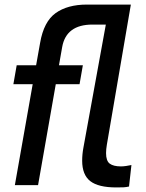

<svg xmlns="http://www.w3.org/2000/svg" viewBox="-20 -810 640 840"><path d="M339.5 -107Q339.5 -135 345 -164.5L443 -702.5H384.5Q269.5 -702.5 252 -604L238 -524.5H342.5L328 -441.5H224L146.5 0H45L123 -441.5H38.5L53 -524.5H138L155.5 -622.5Q171.5 -715.5 223.5 -752.8Q275.5 -790 360.5 -790H552.5L447.5 -177Q444 -156.5 444 -140Q444 -106 460.2 -94Q476.5 -82 509 -82Q519.5 -82 531.5 -83.8Q543.5 -85.5 555 -88L544.5 6Q531.5 9 520.5 9.5Q509.5 10 488.5 10Q410.5 10 375 -17.5Q339.5 -45 339.5 -107Z"/></svg>

Font: JuliaMono MediumItalic
Style: Regular
Weight: 500
Italic angle: -9°
Monospace: yes
Designer: cormullion
Foundry: corm
Version: Version 0.049; ttfautohint (v1.8.4)